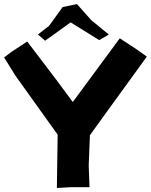

<svg xmlns="http://www.w3.org/2000/svg" viewBox="-29 -895 740 942"><path d="M157.2 -725.6 192.4 -695.3 317.4 -785.2 458 -698.2 504.9 -725.6 418.9 -795.9 348.6 -875 278.3 -860.4 211.9 -768.6ZM558.6 -707 328.1 -394.5 250 -500 104.5 -691.4 27.3 -640.6 -8.8 -613.3 46.9 -523.4 253.9 -234.4 250 27.3 316.4 23.4H410.2L406.2 -82L412.1 -231.4L490.2 -339.8L691.4 -617.2L636.7 -656.2Z"/></svg>

Font: MaokenAssortedSans-Lite
Style: Lite
Weight: 400
Version: Version 1.400